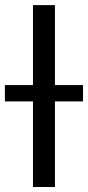

<svg xmlns="http://www.w3.org/2000/svg" viewBox="-44 -748 352 768"><path d="M175.8 -727.5V0H87.9V-727.5ZM-24.4 -342.3V-407.7H288.1V-342.3Z"/></svg>

Font: GitLab Sans
Style: Regular
Weight: 400
Designer: Rasmus Andersson
Foundry: Modifications by GitLab B.V., manufactured by rsms
Version: Version 4.000;git-c8fb6b7